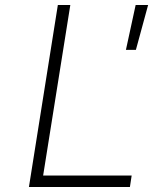

<svg xmlns="http://www.w3.org/2000/svg" viewBox="-20 -750 640 770"><path d="M96 0 212 -730H262L153 -46H508L501 0ZM485 -550 524 -730H574L525 -550Z"/></svg>

Font: NKDuy Mono Thin
Style: Italic
Weight: 100
Italic angle: -9°
Monospace: yes
Designer: NKDuy
Foundry: NKDuy
Version: Version 2.251; ttfautohint (v1.8.4.7-5d5b)